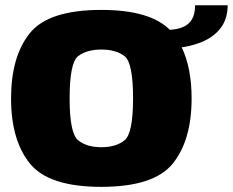

<svg xmlns="http://www.w3.org/2000/svg" viewBox="-20 -720 904 746"><path d="M373.5 6Q578.5 6 651.5 -84.8Q724.5 -175.5 724.5 -337.5Q724.5 -456 686 -536Q719 -541 747 -550.5Q802.5 -569 833.5 -606.2Q864.5 -643.5 864.5 -699.5H738Q738 -665 725.2 -643.8Q712.5 -622.5 686 -613Q667 -606 640 -604Q563 -681.5 373.5 -681.5Q168.5 -681.5 95.8 -591Q23 -500.5 23 -337.5Q23 -175.5 96 -84.8Q169 6 373.5 6ZM373.5 -148Q317 -148 283.8 -174.8Q250.5 -201.5 250.5 -337.5Q250.5 -476.5 283.8 -502Q317 -527.5 373.5 -527.5Q430.5 -527.5 463.8 -502Q497 -476.5 497 -337.5Q497 -201.5 463.8 -174.8Q430.5 -148 373.5 -148Z"/></svg>

Font: Anybody Thin Black
Style: Regular
Weight: 900
Version: Version 1.113;gftools[0.9.25]